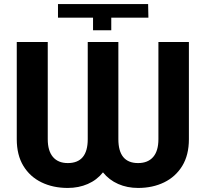

<svg xmlns="http://www.w3.org/2000/svg" viewBox="-20 -923 1021 953"><path d="M415.5 -714.5H567.5V-232.2Q567.5 -113.6 665.5 -113.6Q713.8 -113.6 740.1 -143.6Q766.3 -173.7 766.3 -232.2V-714.5H917.6V-232.2Q917.6 -153.4 884.6 -99.4Q851.6 -45.5 794.6 -17.8Q737.6 9.9 665.5 9.9Q611.5 9.9 566.6 -9.8Q521.7 -29.5 491.1 -67.5Q460.9 -29.5 415.7 -9.8Q370.4 9.9 316.4 9.9Q243.6 9.9 186.3 -17.8Q128.9 -45.5 96.1 -99.4Q63.2 -153.4 63.2 -232.2V-714.5H217V-232.2Q217 -174.4 242.7 -144Q268.5 -113.6 316.4 -113.6Q415.5 -113.6 415.5 -232.2ZM441.8 -835.2H267.8V-902.7H715.2L716.6 -835.2H532.3V-772.7H441.8Z"/></svg>

Font: Inter Zeller
Style: Bold
Weight: 700
Designer: Rasmus Andersson; Joe Bland
Foundry: zeller
Version: Version 3.015;git-dec3a8cb1